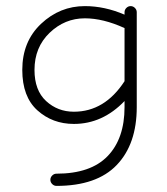

<svg xmlns="http://www.w3.org/2000/svg" viewBox="-20 -418 548 629"><path d="M222 -12Q152 -12 102.5 -56.5Q53 -101 53 -189Q53 -282 114.5 -340Q176 -398 258 -398Q323 -398 388 -370V-378Q388 -386 394 -392Q400 -398 408 -398Q416 -398 422 -392Q428 -386 428 -378V-67Q428 54 362.5 122.5Q297 191 165 191Q157 191 151 185Q145 179 145 171Q145 163 151 157Q157 151 165 151Q277 151 332.5 93.5Q388 36 388 -67V-87Q316 -12 222 -12ZM222 -52Q323 -52 388 -152V-326Q318 -358 258 -358Q192 -358 142.5 -310.5Q93 -263 93 -189Q93 -122 131 -87Q169 -52 222 -52Z"/></svg>

Font: Hoogli Light
Style: Regular
Weight: 300
Designer: Anand Singh Naorem
Foundry: Brand New Type
Version: Version 1.00 b007